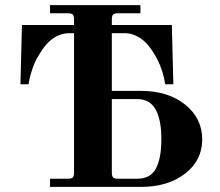

<svg xmlns="http://www.w3.org/2000/svg" viewBox="-20 -732 860 752"><path d="M418 -56Q418 -42 423 -37Q428 -32 442 -32H517Q570 -32 591 -72.5Q612 -113 612 -186Q612 -221 607.5 -248Q603 -275 592.5 -297.5Q582 -320 563 -332Q544 -344 517 -344H418ZM60 -402 66 -634H270V-656Q270 -670 265 -675Q260 -680 246 -680H176V-712H530V-680H442Q428 -680 423 -675Q418 -670 418 -656V-634H653L659 -402H627Q617 -466 587 -516Q538 -602 467 -602H418V-376H532Q638 -376 705 -322.5Q772 -269 772 -186Q772 -104 705 -52Q638 0 532 0H176V-32H246Q260 -32 265 -37Q270 -42 270 -56V-602H252Q181 -602 132 -516Q118 -494 108 -465.5Q98 -437 95 -420L92 -402Z"/></svg>

Font: Old Standard TT
Style: Bold
Weight: 700
Designer: Alexey Kryukov <alexios@thessalonica.org.ru>
Version: Version 2.2